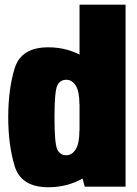

<svg xmlns="http://www.w3.org/2000/svg" viewBox="-20 -805 591 828"><path d="M345.5 0H521.5V-785H323V-82.5ZM188.5 2.5Q275 2.5 345.2 -40.5Q415.5 -83.5 415.5 -166L322.5 -242.5Q322.5 -186.5 306.5 -161Q290.5 -135.5 266 -135.5Q239 -135.5 227 -160.5Q215 -185.5 215 -299Q215 -411 227 -436Q239 -461 266 -461Q290.5 -461 306.5 -436Q322.5 -411 322.5 -356.5L415.5 -430.5Q415.5 -513.5 345.2 -557.2Q275 -601 188.5 -601Q71 -601 43.2 -510.2Q15.5 -419.5 15.5 -299.5Q15.5 -180 43.2 -88.8Q71 2.5 188.5 2.5Z"/></svg>

Font: Anybody Condensed Black
Style: Regular
Weight: 900
Width: 3
Designer: Tyler Finck
Foundry: Etcetera Type Company
Version: Version 1.113;gftools[0.9.25]